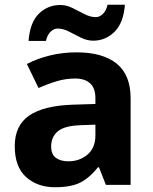

<svg xmlns="http://www.w3.org/2000/svg" viewBox="-20 -777 644 807"><path d="M302 -557Q412 -557 470.5 -509.5Q529 -462 529 -364V0H425L396 -74H392Q357 -30 318 -10Q279 10 211 10Q138 10 90 -32.5Q42 -75 42 -163Q42 -250 103 -291.5Q164 -333 286 -337L381 -340V-364Q381 -407 358.5 -427Q336 -447 296 -447Q256 -447 218 -435.5Q180 -424 142 -407L93 -508Q137 -531 190.5 -544Q244 -557 302 -557ZM323 -251Q251 -249 223 -225Q195 -201 195 -162Q195 -128 215 -113.5Q235 -99 267 -99Q315 -99 348 -127.5Q381 -156 381 -208V-253ZM100 -605Q106 -683 143.5 -719.5Q181 -756 233 -756Q260 -756 285.5 -743Q311 -730 335.5 -717.5Q360 -705 383 -705Q398 -705 412 -718Q426 -731 432 -757H505Q499 -680 461 -643Q423 -606 372 -606Q346 -606 320.5 -618.5Q295 -631 270.5 -644Q246 -657 222 -657Q207 -657 193 -644Q179 -631 173 -605Z"/></svg>

Font: Noto Sans Ol Chiki
Style: Regular
Weight: 400
Designer: Monotype Design Team, Lewis McGuffie
Foundry: Monotype Imaging Inc.
Version: Version 2.003